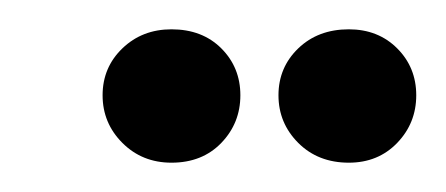

<svg xmlns="http://www.w3.org/2000/svg" viewBox="-20 -663 304 131"><path d="M97 -552Q77 -552 63.5 -565.5Q50 -579 50 -598Q50 -617 63.5 -630Q77 -643 97 -643Q118 -643 131 -630Q144 -617 144 -598Q144 -579 131 -565.5Q118 -552 97 -552ZM218 -552Q197 -552 183.5 -565.5Q170 -579 170 -598Q170 -617 183.5 -630Q197 -643 218 -643Q238 -643 251 -630Q264 -617 264 -598Q264 -579 251 -565.5Q238 -552 218 -552Z"/></svg>

Font: Alumni Sans Thin
Style: Bold Italic
Weight: 700
Italic angle: -8°
Version: Version 1.016